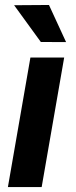

<svg xmlns="http://www.w3.org/2000/svg" viewBox="-20 -763 311 783"><path d="M179.7 -742.7 37.6 -741.7 146.5 -591.8 249.5 -591.3ZM241.7 -528.3H104L12.2 0H149.9Z"/></svg>

Font: Roboto
Style: Bold Italic
Weight: 700
Italic angle: -12°
Designer: Google
Version: Version 2.137; 2017